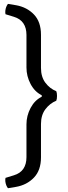

<svg xmlns="http://www.w3.org/2000/svg" viewBox="-20 -780 358 1012"><path d="M276.5 -299.5Q243 -312.5 219.5 -343.5Q196 -374.5 196 -422V-597Q196 -665 158.8 -703.8Q121.5 -742.5 64.5 -752.5L22 -759.5Q17 -753.5 13.2 -744.2Q9.5 -735 8.2 -724.5Q7 -714 9 -705L53 -691.5Q86.5 -681.5 103 -657.2Q119.5 -633 119.5 -596V-424Q119.5 -378.5 141.2 -337.2Q163 -296 200 -278V-270Q163 -252 141.2 -211Q119.5 -170 119.5 -124.5V48.5Q119.5 85.5 103 109.8Q86.5 134 53 144L9 157.5Q7 166.5 8.2 177Q9.5 187.5 13.2 196.8Q17 206 22 212L64.5 205Q121.5 195 158.8 156.2Q196 117.5 196 49.5V-126.5Q196 -173.5 219.5 -204.5Q243 -235.5 276.5 -249Q280.5 -257.5 280.5 -274.2Q280.5 -291 276.5 -299.5Z"/></svg>

Font: Signika Light
Style: Regular
Weight: 300
Designer: Anna Giedry
Foundry: Anna Giedry
Version: Version 2.000